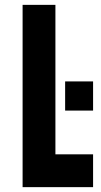

<svg xmlns="http://www.w3.org/2000/svg" viewBox="-20 -770 415 790"><path d="M208 -750V-135H363V0H73V-750ZM248 -315V-435H363V-315Z"/></svg>

Font: Mohave Light
Style: Bold
Weight: 700
Version: Version 2.003